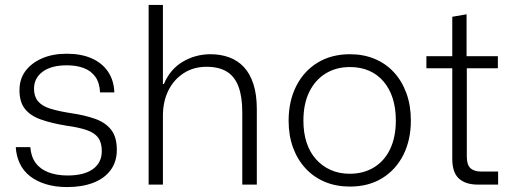

<svg xmlns="http://www.w3.org/2000/svg" viewBox="-20 -749 2074 779"><path d="M252 10Q205 10 167 -1.5Q129 -13 102 -34Q75 -55 60.5 -85.5Q46 -116 44 -152H103Q106 -113 125 -87.5Q144 -62 177.5 -49.5Q211 -37 254 -37Q321 -37 357 -63Q393 -89 393 -136Q393 -170 378.5 -190Q364 -210 332.5 -221Q301 -232 250 -239Q188 -249 145 -264.5Q102 -280 80.5 -308Q59 -336 59 -383Q59 -428 83 -460.5Q107 -493 150 -512Q193 -531 251 -531Q310 -531 352.5 -512Q395 -493 418.5 -458Q442 -423 444 -374H386Q384 -414 366.5 -438Q349 -462 319.5 -473Q290 -484 251 -484Q188 -484 153 -458Q118 -432 118 -389Q118 -358 134 -338.5Q150 -319 183 -308.5Q216 -298 267 -290Q323 -282 365.5 -267Q408 -252 431 -222.5Q454 -193 454 -141Q454 -93 429 -59Q404 -25 358.5 -7.5Q313 10 252 10Z M583 0V-729H641V-408H645Q670 -468 721.5 -498.5Q773 -529 834 -529Q875 -529 909.5 -516.5Q944 -504 969 -477.5Q994 -451 1008 -408.5Q1022 -366 1022 -305V0H963V-294Q963 -357 947.5 -398Q932 -439 900 -458.5Q868 -478 818 -478Q765 -478 725 -452Q685 -426 663 -381.5Q641 -337 641 -279V0Z M1400 8Q1344 8 1298.5 -11Q1253 -30 1220 -65.5Q1187 -101 1169 -150Q1151 -199 1151 -259Q1151 -339 1182 -400Q1213 -461 1269 -495Q1325 -529 1400 -529Q1455 -529 1500.5 -510Q1546 -491 1578.5 -455.5Q1611 -420 1629 -370.5Q1647 -321 1647 -260Q1647 -181 1616.5 -120.5Q1586 -60 1530.5 -26Q1475 8 1400 8ZM1399 -44Q1455 -44 1497.5 -70Q1540 -96 1563 -144.5Q1586 -193 1586 -260Q1586 -310 1573.5 -349.5Q1561 -389 1536.5 -418Q1512 -447 1477.5 -462Q1443 -477 1400 -477Q1344 -477 1301.5 -451Q1259 -425 1235 -376.5Q1211 -328 1211 -259Q1211 -210 1224 -170.5Q1237 -131 1262 -103Q1287 -75 1321.5 -59.5Q1356 -44 1399 -44Z M1919 0Q1869 0 1842 -24.5Q1815 -49 1815 -105V-472H1710V-521H1815V-681L1873 -691V-521H2000V-472H1874V-113Q1874 -81 1888.5 -67Q1903 -53 1933 -53H2001V0Z"/></svg>

Font: Mona Sans ExtraLight Light
Style: Regular
Weight: 300
Version: Version 2.000